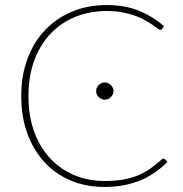

<svg xmlns="http://www.w3.org/2000/svg" viewBox="-20 -731 724 759"><path d="M626 -104.5Q628 -104.5 631.5 -102L642 -91Q620 -69 594.5 -50.8Q569 -32.5 538.5 -19.5Q508 -6.5 471.8 0.8Q435.5 8 392 8Q320.5 8 260.2 -17.2Q200 -42.5 156.5 -89.2Q113 -136 88.5 -202.5Q64 -269 64 -351.5Q64 -432 88.5 -498.2Q113 -564.5 157.8 -611.8Q202.5 -659 264.8 -685Q327 -711 402 -711Q472.5 -711 527 -689.5Q581.5 -668 628.5 -627.5L621 -616.5Q619 -613 613 -613Q610 -613 602.8 -618.5Q595.5 -624 583.8 -632.2Q572 -640.5 555.2 -650.2Q538.5 -660 516 -668.2Q493.5 -676.5 465 -682Q436.5 -687.5 402 -687.5Q334 -687.5 277 -664Q220 -640.5 179 -597Q138 -553.5 115.2 -491.2Q92.5 -429 92.5 -351.5Q92.5 -272.5 115.2 -210.2Q138 -148 178.5 -104.8Q219 -61.5 274 -38.5Q329 -15.5 393.5 -15.5Q434 -15.5 466 -21Q498 -26.5 524.8 -37.5Q551.5 -48.5 574.2 -64.5Q597 -80.5 619.5 -101Q623 -104.5 626 -104.5ZM429 -370.5Q429 -364 426 -358Q423 -352 418.2 -347.2Q413.5 -342.5 407.2 -339.8Q401 -337 394.5 -337Q387.5 -337 381.2 -339.8Q375 -342.5 370.2 -347.2Q365.5 -352 362.8 -358Q360 -364 360 -370.5Q360 -384.5 370.2 -394.8Q380.5 -405 394.5 -405Q401 -405 407.2 -402.2Q413.5 -399.5 418.2 -394.8Q423 -390 426 -383.8Q429 -377.5 429 -370.5Z"/></svg>

Font: Lato 2
Style: Regular
Weight: 200
Designer: Lukasz Dziedzic with Adam Twardoch and Botio Nikoltchev
Foundry: tyPoland Lukasz Dziedzic
Version: Version 2.015; 2015-08-06; http://www.latofonts.com/